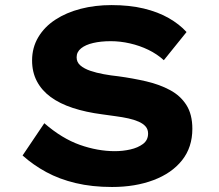

<svg xmlns="http://www.w3.org/2000/svg" viewBox="-20 -736 874 766"><path d="M427 10Q347.1 10 282 -5.6Q216.8 -21.1 164.7 -49.4Q112.6 -77.7 70.1 -115.7L156.8 -244.4Q227.3 -183.3 298.5 -158.1Q369.8 -132.9 438.4 -132.9Q469.9 -132.9 499.9 -139.7Q529.9 -146.4 550.4 -161.6Q570.8 -176.8 570.8 -203.2Q570.8 -219.9 561 -231.3Q551.1 -242.7 533.5 -250.5Q515.8 -258.4 492.3 -263.6Q468.8 -268.8 442 -272.3Q415.2 -275.9 387.4 -279.9Q322.5 -288.3 270.4 -305.4Q218.3 -322.5 182.3 -348.9Q146.3 -375.4 127.2 -411.8Q108 -448.2 108 -494.9Q108 -546.1 132.7 -587.6Q157.3 -629 200.9 -657.5Q244.5 -686 302 -700.9Q359.4 -715.7 424.4 -715.7Q497.1 -715.7 553.7 -702Q610.4 -688.3 653 -664Q695.7 -639.6 724.2 -608.2L633.6 -495.8Q606.3 -520.6 571.8 -537.3Q537.3 -554 498.6 -562.8Q459.9 -571.7 422 -571.7Q382.2 -571.7 351.7 -564.5Q321.1 -557.4 303.4 -543.1Q285.7 -528.8 285.7 -507.4Q285.7 -487.6 300.8 -474.8Q315.8 -462 340.3 -453.6Q364.9 -445.2 393.9 -440Q422.9 -434.7 452.4 -431.6Q510.4 -423.7 563.6 -411.4Q616.8 -399 658.4 -376.6Q700 -354.3 723.7 -316.9Q747.4 -279.5 747.4 -222.2Q747.4 -148.4 706.4 -96.7Q665.4 -45 592.5 -17.5Q519.6 10 427 10Z"/></svg>

Font: Lexend Mega
Style: Regular
Weight: 400
Designer: Bonnie Shaver-Troup, Thomas Jockin
Foundry: Lexend
Version: Version 1.007